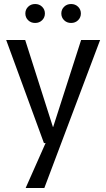

<svg xmlns="http://www.w3.org/2000/svg" viewBox="-20 -721 533 965"><path d="M212.4 -9.4 242.1 -66.8 387.7 -520H483.2L202.8 224H108.9ZM11.1 -520H106.6L245.9 -82.9H268.2L261.2 -1.8H200.9ZM156.6 -605.6Q135.4 -605.6 121.4 -619.4Q107.4 -633.3 107.4 -653.2Q107.4 -673.2 121.4 -687Q135.4 -700.8 156.6 -700.8Q177.7 -700.8 191.7 -687Q205.7 -673.2 205.7 -653.2Q205.7 -633.3 191.7 -619.4Q177.7 -605.6 156.6 -605.6ZM337.3 -605.6Q316.2 -605.6 302.2 -619.4Q288.2 -633.3 288.2 -653.2Q288.2 -673.2 302.2 -687Q316.2 -700.8 337.3 -700.8Q358.4 -700.8 372.5 -687Q386.5 -673.2 386.5 -653.2Q386.5 -633.3 372.5 -619.4Q358.4 -605.6 337.3 -605.6Z"/></svg>

Font: Murecho Thin
Style: Regular
Weight: 100
Designer: Neil Summerour
Foundry: Positype
Version: Version 1.010